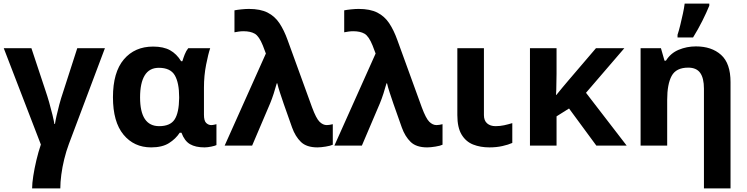

<svg xmlns="http://www.w3.org/2000/svg" viewBox="-20 -816 4189 1076"><path d="M568 -546 366 -9Q351 31 340 76Q329 121 323.5 163.5Q318 206 318 240H160Q160 212 166.5 170Q173 128 184 81.5Q195 35 209 -6L1 -546H156L236 -305Q245 -279 255.5 -242.5Q266 -206 274 -172.5Q282 -139 285 -121H288Q290 -136 296.5 -165.5Q303 -195 312.5 -230.5Q322 -266 333 -298L413 -546Z M827 10Q731 10 672 -61.5Q613 -133 613 -271Q613 -411 674 -483Q735 -555 838 -555Q896 -555 933 -534.5Q970 -514 995 -473H1002Q1007 -490 1015 -510.5Q1023 -531 1035 -546H1158Q1147 -514 1135 -453Q1123 -392 1123 -325V-173Q1123 -139 1135.5 -127Q1148 -115 1164 -115Q1171 -115 1180 -117Q1189 -119 1193 -120V-3Q1186 1 1164.5 5.5Q1143 10 1126 10Q1076 10 1045 -8Q1014 -26 997 -72H987Q965 -38 927 -14Q889 10 827 10ZM872 -109Q934 -109 958.5 -146.5Q983 -184 984 -266V-272Q984 -352 959.5 -394Q935 -436 870 -436Q817 -436 791 -393.5Q765 -351 765 -270Q765 -109 872 -109Z M1239 0 1470 -516 1453 -561Q1432 -613 1408 -627Q1384 -641 1344 -641Q1331 -641 1317.5 -639Q1304 -637 1294 -635V-758Q1308 -761 1332.5 -763.5Q1357 -766 1375 -766Q1439 -766 1479.5 -745.5Q1520 -725 1546 -686Q1572 -647 1592 -591L1729 -214Q1752 -152 1771 -133.5Q1790 -115 1811 -115Q1825 -115 1845 -120V-5Q1833 1 1805.5 5.5Q1778 10 1759 10Q1698 10 1666.5 -20.5Q1635 -51 1617 -101L1570 -234Q1559 -266 1549 -296.5Q1539 -327 1534 -349H1531Q1524 -323 1514 -292Q1504 -261 1494 -237L1393 0Z M1854 0 2085 -516 2068 -561Q2047 -613 2023 -627Q1999 -641 1959 -641Q1946 -641 1932.5 -639Q1919 -637 1909 -635V-758Q1923 -761 1947.5 -763.5Q1972 -766 1990 -766Q2054 -766 2094.5 -745.5Q2135 -725 2161 -686Q2187 -647 2207 -591L2344 -214Q2367 -152 2386 -133.5Q2405 -115 2426 -115Q2440 -115 2460 -120V-5Q2448 1 2420.5 5.5Q2393 10 2374 10Q2313 10 2281.5 -20.5Q2250 -51 2232 -101L2185 -234Q2174 -266 2164 -296.5Q2154 -327 2149 -349H2146Q2139 -323 2129 -292Q2119 -261 2109 -237L2008 0Z M2692 -546V-171Q2692 -140 2710 -124.5Q2728 -109 2757 -109Q2782 -109 2805 -114Q2828 -119 2851 -126V-15Q2829 -5 2795.5 2.5Q2762 10 2723 10Q2672 10 2631.5 -6Q2591 -22 2567 -61.5Q2543 -101 2543 -171V-546Z M3479 -546 3264 -296 3492 0H3322L3169 -208L3099 -164V0H2950V-546H3099V-403Q3098 -373 3098 -343Q3098 -313 3096 -284H3098Q3115 -305 3132 -325.5Q3149 -346 3167 -367L3320 -546Z M3880 -556Q3968 -556 4021 -508.5Q4074 -461 4074 -356V240H3925V-319Q3925 -378 3904 -407.5Q3883 -437 3837 -437Q3769 -437 3744 -390.5Q3719 -344 3719 -257V0H3570V-546H3684L3704 -476H3712Q3738 -518 3783.5 -537Q3829 -556 3880 -556ZM3777 -606V-621Q3785 -645 3792.5 -676Q3800 -707 3807 -739Q3814 -771 3817 -796H3955V-784Q3939 -745 3916 -699Q3893 -653 3864 -606Z"/></svg>

Font: Noto Sans IKEA
Style: Bold
Weight: 600
Designer: Monotype Design Team
Foundry: Monotype Imaging Inc.
Version: Version 2.001